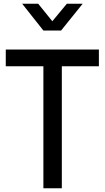

<svg xmlns="http://www.w3.org/2000/svg" viewBox="-20 -1011 562 1031"><path d="M213 -655H11V-745H511V-655H312V0H213ZM99 -991H185L261 -897L339 -991H424L308 -847H213Z"/></svg>

Font: Evergrow Sans 
Style: Medium
Weight: 500
Foundry: 10Web
Version: Version 1.000